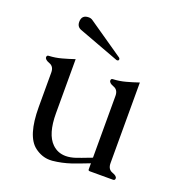

<svg xmlns="http://www.w3.org/2000/svg" viewBox="-129 -803 863 925"><g transform="rotate(20 302.5 -340.0)"><path d="M364.3 -547.9 156.2 -625.5Q133.3 -633.8 133.3 -659.2Q133.3 -695.3 169.4 -695.3Q181.2 -695.3 189.9 -689L372.6 -563Q376.5 -559.6 376.5 -555.7Q376.5 -547.4 367.7 -547.4Q365.2 -547.4 364.3 -547.9ZM507.8 -71.3Q507.8 -39.6 532.2 -31Q556.6 -22.5 556.6 -10.3Q556.6 0 546.4 0H427.7Q419.4 0 419.4 -6.3V-38.1Q392.6 -27.8 371.8 -19.8Q351.1 -11.7 333.5 -5.9Q288.1 9.3 240.2 14.2Q233.4 14.6 227.1 14.6Q186.5 14.6 149.9 -12.7Q90.3 -57.6 90.3 -207.5V-383.8Q90.3 -414.6 65.9 -423.3Q41.5 -432.1 41.5 -444.8Q41.5 -455.1 51.8 -455.1Q84 -456.5 115.5 -465.1Q147 -473.6 178.7 -484.4V-207.5Q178.7 -100.1 223.1 -57.1Q251.5 -29.3 292.5 -29.3Q315.9 -29.3 343.8 -38.6Q354 -42 370.6 -48.3Q387.2 -54.7 398.9 -59.1Q401.4 -60.1 407 -62Q412.6 -64 419.4 -66.9V-383.8Q419.4 -414.6 395 -423.3Q370.6 -432.1 370.6 -444.8Q370.6 -455.1 380.9 -455.1Q413.1 -456.5 444.6 -465.1Q476.1 -473.6 507.8 -484.4Z"/></g></svg>

Font: Caudex
Style: Regular
Weight: 400
Version: Version 1.01